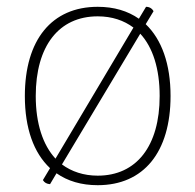

<svg xmlns="http://www.w3.org/2000/svg" viewBox="-20 -532 574 564"><path d="M408 -461 431 -499C427 -507 419 -512 409 -512L388 -477C355 -500 315 -512 267 -512C132 -512 53 -415 53 -250C53 -155 79 -83 127 -38L106 -3C111 5 117 8 127 9L146 -23C179 0 219 12 267 12C402 12 481 -85 481 -250C481 -344 455 -416 408 -461ZM85 -250C85 -397 153 -484 267 -484C309 -484 344 -472 372 -451L143 -66C106 -106 85 -169 85 -250ZM267 -16C226 -16 190 -28 162 -49L392 -433C429 -393 449 -330 449 -250C449 -103 381 -16 267 -16Z"/></svg>

Font: Arima Koshi Thin
Style: Regular
Weight: 250
Designer: Joana Correia and Natanael Gama
Foundry: NDISCOVER
Version: Version 1.019;PS 001.019;hotconv 1.0.88;makeotf.lib2.5.64775